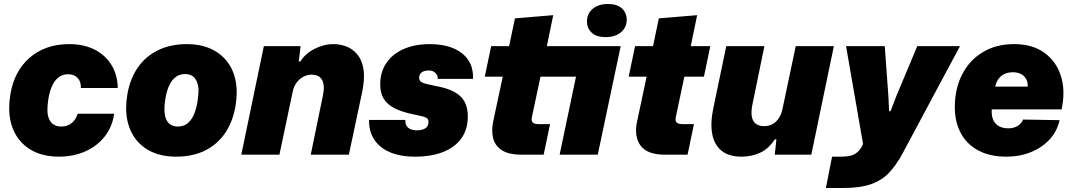

<svg xmlns="http://www.w3.org/2000/svg" viewBox="-20 -775 5375 962"><path d="M274 10Q210 10 160 -11.5Q110 -33 77 -74Q44 -115 32 -172.5Q20 -230 32 -302Q41 -359 65 -405Q89 -451 127 -484.5Q165 -518 215 -536Q265 -554 327 -554Q400 -554 454 -526.5Q508 -499 538.5 -449.5Q569 -400 570 -334H385Q386 -356 378 -371.5Q370 -387 355.5 -395Q341 -403 321 -403Q297 -403 278.5 -391Q260 -379 247.5 -357Q235 -335 227.5 -304.5Q220 -274 218 -237Q216 -205 224 -183.5Q232 -162 248 -151.5Q264 -141 286 -141Q306 -141 322 -148Q338 -155 350 -169Q362 -183 369 -205H552Q543 -140 505 -91.5Q467 -43 407.5 -16.5Q348 10 274 10Z M861 10Q797 10 746.5 -11.5Q696 -33 663 -74Q630 -115 618 -172.5Q606 -230 618 -302Q631 -378 669 -434.5Q707 -491 770 -522.5Q833 -554 917 -554Q981 -554 1031.5 -532.5Q1082 -511 1115 -470.5Q1148 -430 1160 -373Q1172 -316 1160 -244Q1147 -167 1109 -110Q1071 -53 1009 -21.5Q947 10 861 10ZM871 -141Q904 -141 925.5 -162Q947 -183 959 -220.5Q971 -258 974 -308Q976 -332 971.5 -350Q967 -368 958.5 -380Q950 -392 937 -398Q924 -404 907 -404Q875 -404 853 -383Q831 -362 819 -324.5Q807 -287 804 -237Q803 -213 807 -195Q811 -177 819.5 -165Q828 -153 841.5 -147Q855 -141 871 -141Z M1189 0 1302 -544H1486L1477 -467H1485Q1509 -506 1555.5 -530Q1602 -554 1651 -554Q1683 -554 1714.5 -542.5Q1746 -531 1769.5 -503.5Q1793 -476 1801 -429Q1809 -382 1794 -311L1728 0H1537L1597 -292Q1605 -327 1601.5 -351Q1598 -375 1583 -388Q1568 -401 1541 -401Q1519 -401 1499 -390Q1479 -379 1465 -359.5Q1451 -340 1446 -313L1380 0Z M2059 10Q2003 10 1959.5 -3Q1916 -16 1886.5 -40.5Q1857 -65 1842.5 -99Q1828 -133 1829 -174H2011Q2010 -157 2016.5 -145.5Q2023 -134 2036.5 -128Q2050 -122 2069 -122Q2095 -122 2111 -132Q2127 -142 2127 -164Q2127 -175 2121 -181Q2115 -187 2100.5 -191Q2086 -195 2061 -200Q1999 -212 1960 -231Q1921 -250 1903 -279.5Q1885 -309 1885 -352Q1885 -414 1916 -459.5Q1947 -505 2003 -529.5Q2059 -554 2134 -554Q2201 -554 2250.5 -533.5Q2300 -513 2326 -474.5Q2352 -436 2350 -380H2173Q2174 -393 2168 -402Q2162 -411 2152 -416.5Q2142 -422 2128 -422Q2106 -422 2093 -412.5Q2080 -403 2080 -385Q2080 -374 2087.5 -367Q2095 -360 2112.5 -355.5Q2130 -351 2159 -345Q2216 -335 2252.5 -316.5Q2289 -298 2306.5 -267.5Q2324 -237 2324 -192Q2324 -128 2292.5 -83Q2261 -38 2201.5 -14Q2142 10 2059 10Z M2590 0Q2532 0 2497.5 -20.5Q2463 -41 2452 -78.5Q2441 -116 2451 -166L2499 -391H2409L2441 -544H2531L2560 -683L2752 -699L2720 -544H3090L2975 0H2784L2866 -391H2688L2645 -188Q2641 -167 2650.5 -160Q2660 -153 2681 -153H2736L2704 0ZM3014 -589Q2969 -589 2945 -611Q2921 -633 2921 -668Q2921 -707 2950 -731Q2979 -755 3027 -755Q3072 -755 3096 -733Q3120 -711 3120 -676Q3120 -637 3091 -613Q3062 -589 3014 -589Z M3311 0Q3223 0 3189.5 -45.5Q3156 -91 3172 -166L3220 -391H3130L3162 -544H3252L3281 -683L3473 -699L3441 -544H3539L3507 -391H3409L3366 -188Q3362 -167 3371.5 -160Q3381 -153 3402 -153H3457L3425 0Z M3696 10Q3634 10 3597 -18.5Q3560 -47 3549 -101.5Q3538 -156 3554 -233L3619 -544H3810L3750 -252Q3743 -218 3746.5 -193.5Q3750 -169 3765.5 -156Q3781 -143 3809 -143Q3834 -143 3852.5 -154Q3871 -165 3883.5 -185Q3896 -205 3901 -231L3967 -544H4158L4045 0H3862L3870 -77H3862Q3832 -30 3789 -10Q3746 10 3696 10Z M4118 167 4149 10H4197Q4221 10 4240 5.5Q4259 1 4273.5 -10.5Q4288 -22 4298 -41L4316 -76L4312 -9L4219 -544H4413L4431 -296L4435 -218H4442L4472 -296L4576 -544H4790L4500 -2Q4470 53 4434 91Q4398 129 4343.5 148Q4289 167 4203 167Z M5022 10Q4940 10 4882 -21Q4824 -52 4794 -108Q4764 -164 4764 -238Q4764 -330 4800.5 -401.5Q4837 -473 4904 -513.5Q4971 -554 5061 -554Q5153 -554 5213 -510.5Q5273 -467 5296 -393Q5319 -319 5299 -227H4949Q4947 -195 4956.5 -174Q4966 -153 4985.5 -142.5Q5005 -132 5031 -132Q5060 -132 5079.5 -144.5Q5099 -157 5106 -176L5289 -173Q5277 -118 5239.5 -77Q5202 -36 5146 -13Q5090 10 5022 10ZM4965 -334 4958 -341H5135L5128 -332Q5132 -357 5123.5 -375Q5115 -393 5097.5 -403Q5080 -413 5055 -413Q5029 -413 5010 -403Q4991 -393 4980 -375.5Q4969 -358 4965 -334Z"/></svg>

Font: Mona Sans ExtraLight Black
Style: Italic
Weight: 900
Italic angle: -11.6951°
Version: Version 2.000